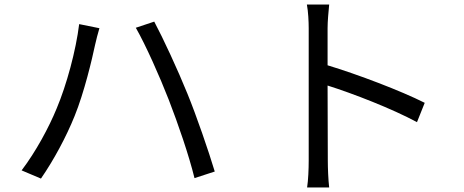

<svg xmlns="http://www.w3.org/2000/svg" viewBox="-20 -794 2040 844"><path d="M229 -317C195 -234 138 -128 75 -45L160 -9C216 -90 271 -192 308 -284C350 -387 385 -535 398 -597C403 -618 410 -648 417 -670L328 -688C314 -573 273 -421 229 -317ZM722 -355C763 -249 810 -113 835 -11L924 -40C897 -130 844 -284 804 -382C761 -488 697 -626 658 -699L577 -672C620 -597 682 -458 722 -355Z M1337 -88C1337 -51 1335 -2 1330 30H1427C1423 -3 1421 -57 1421 -88L1420 -418C1531 -383 1704 -316 1813 -257L1847 -342C1742 -395 1552 -467 1420 -507V-670C1420 -700 1424 -743 1427 -774H1329C1335 -743 1337 -698 1337 -670C1337 -586 1337 -144 1337 -88Z"/></svg>

Font: Noto Sans CJK JP
Style: Regular
Weight: 400
Designer: Ryoko NISHIZUKA 西塚涼子 (kana, bopomofo & ideographs); Paul D. Hunt (Latin, Greek & Cyrillic); Sandoll Communications 산돌커뮤니
Foundry: Adobe
Version: Version 2.004;hotconv 1.0.118;makeotfexe 2.5.65603